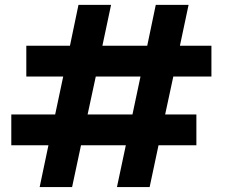

<svg xmlns="http://www.w3.org/2000/svg" viewBox="-20 -760 927 780"><path d="M335.9 -294.9H518.1L550.8 -449.2H369.1ZM25.9 -169.9V-294.9H204.1L236.8 -449.2H86.9V-574.2H264.2L298.8 -740.2H431.2L396 -574.2H578.1L612.8 -740.2H746.1L710.9 -574.2H838.9V-449.2H684.1L650.9 -294.9H777.8V-169.9H624L587.9 0H455.1L491.2 -169.9H309.1L272.9 0H141.1L176.8 -169.9Z"/></svg>

Font: PoppinsZ SemiBold
Style: Regular
Weight: 600
Designer: Ninad Kale (Devanagari), Jonny Pinhorn (Latin)
Foundry: Indian Type Foundry
Version: Version 3.002;FEAKit 1.0